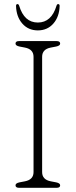

<svg xmlns="http://www.w3.org/2000/svg" viewBox="-20 -896 361 916"><path d="M181 -75Q181 -39 222 -31L248 -26Q267 -22 267 -12Q267 0 250 0H71Q54 0 54 -12Q54 -22 73 -26L99 -31Q140 -39 140 -75V-625Q140 -661 99 -669L73 -674Q54 -678 54 -688Q54 -700 71 -700H250Q267 -700 267 -688Q267 -678 248 -674L222 -669Q181 -661 181 -625ZM160.5 -788.5Q225.5 -788.5 249.5 -868.5Q252 -876.5 257.5 -876.5Q264.5 -876.5 264.5 -867.5Q263 -816 234.5 -783.5Q206 -751 160.5 -751Q115 -751 86.5 -783.5Q58 -816 56.5 -867.5Q56.5 -876.5 63.5 -876.5Q69 -876.5 71.5 -868.5Q95.5 -788.5 160.5 -788.5Z"/></svg>

Font: Fraunces 9pt SuperSoft Thin
Style: Regular
Weight: 100
Version: Version 1.000;[b76b70a41]